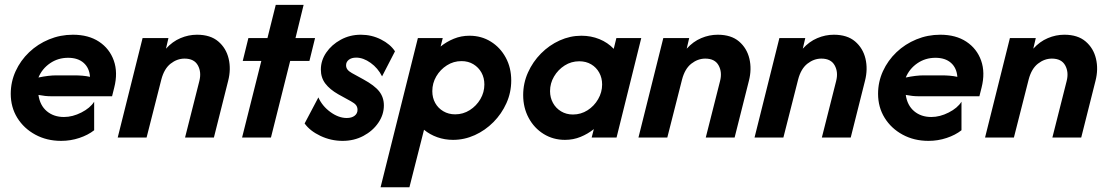

<svg xmlns="http://www.w3.org/2000/svg" viewBox="-20 -576 4637 804"><path d="M236.1 13.9Q175.7 13.9 127.8 -12.2Q79.9 -38.2 52.4 -82.6Q25 -127.1 25 -183.3Q25 -233.3 45.5 -278.1Q66 -322.9 102.1 -357.3Q138.2 -391.7 185.4 -411.1Q232.6 -430.6 285.4 -430.6Q350.7 -430.6 394.8 -401.4Q438.9 -372.2 456.6 -322.2Q474.3 -272.2 458.3 -209L449.3 -172.9H195.1Q181.9 -172.9 168.8 -174.3Q155.6 -175.7 141 -178.5Q147.2 -134.7 176 -110.4Q204.9 -86.1 247.9 -86.1Q284 -86.1 320.8 -104.9Q357.6 -123.6 374.3 -150V-30.6Q348.6 -10.4 312.2 1.7Q275.7 13.9 236.1 13.9ZM141 -251.4Q183.3 -260.4 216.7 -260.4H290.3Q309 -260.4 325.3 -259Q341.7 -257.6 356.9 -254.2Q354.2 -291.7 330.2 -312.8Q306.2 -334 265.3 -334Q222.9 -334 189.6 -311.1Q156.2 -288.2 141 -251.4Z M472.9 0 577.1 -416.7H685.4L675 -372.2Q702.1 -402.1 735.8 -416.3Q769.4 -430.6 804.9 -430.6Q861.1 -430.6 894.1 -402.4Q927.1 -374.3 937.5 -330.2Q947.9 -286.1 935.4 -237.5L875.7 0H754.9L814.6 -236.1Q824.3 -273.6 808.7 -302.1Q793.1 -330.6 752.8 -330.6Q721.5 -330.6 694.4 -309.4Q667.4 -288.2 655.6 -243.1L593.8 0Z M993.7 0 1074.3 -320.8H996.5L1020.1 -416.7H1100L1134.7 -555.6H1251.4L1217.4 -416.7H1299.3L1275.7 -320.8H1195.1L1114.6 0Z M1414.6 13.9Q1366 13.9 1321.9 -6.9Q1277.8 -27.8 1255.6 -59L1313.2 -168.1Q1329.2 -131.9 1363.5 -106.9Q1397.9 -81.9 1431.9 -81.9Q1452.8 -81.9 1464.9 -91.3Q1477.1 -100.7 1477.1 -116Q1477.1 -127.8 1470.8 -135.8Q1464.6 -143.8 1449.3 -152.1L1396.5 -181.2Q1361.1 -201.4 1342.4 -226Q1323.6 -250.7 1323.6 -284.7Q1323.6 -322.9 1346.2 -355.9Q1368.8 -388.9 1406.9 -409.7Q1445.1 -430.6 1491 -430.6Q1536.1 -430.6 1575.3 -410.8Q1614.6 -391 1634 -361.1L1579.9 -256.2Q1562.5 -291 1531.9 -312.8Q1501.4 -334.7 1471.5 -334.7Q1452.1 -334.7 1440.6 -325.7Q1429.2 -316.7 1429.2 -302.8Q1429.2 -292.4 1435.1 -284.7Q1441 -277.1 1453.5 -270.1L1501.4 -243.8Q1548.6 -218.1 1568.1 -193.1Q1587.5 -168.1 1587.5 -134.7Q1587.5 -95.8 1564.2 -61.8Q1541 -27.8 1501.7 -6.9Q1462.5 13.9 1414.6 13.9Z M1573.6 208.3 1729.9 -416.7H1834L1825 -381.2Q1850 -401.4 1880.6 -413.9Q1911.1 -426.4 1945.8 -426.4Q1995.8 -426.4 2035.4 -401.7Q2075 -377.1 2097.9 -334.7Q2120.8 -292.4 2120.8 -238.9Q2120.8 -188.9 2100.7 -144.1Q2080.6 -99.3 2046.2 -64.6Q2011.8 -29.9 1968.1 -10.1Q1924.3 9.7 1877.1 9.7Q1842.4 9.7 1811.1 -1.4Q1779.9 -12.5 1755.6 -32.6L1694.4 208.3ZM1886.1 -97.2Q1919.4 -97.2 1947.2 -114.9Q1975 -132.6 1991.7 -161.1Q2008.3 -189.6 2008.3 -222.2Q2008.3 -250 1996.2 -271.9Q1984 -293.8 1962.5 -306.9Q1941 -320.1 1912.5 -320.1Q1879.2 -320.1 1851.4 -302.4Q1823.6 -284.7 1806.9 -256.2Q1790.3 -227.8 1790.3 -194.4Q1790.3 -166.7 1802.4 -144.8Q1814.6 -122.9 1836.5 -110.1Q1858.3 -97.2 1886.1 -97.2Z M2345.8 9.7Q2296.5 9.7 2256.6 -14.9Q2216.7 -39.6 2193.8 -82.3Q2170.8 -125 2170.8 -177.8Q2170.8 -227.8 2191 -272.6Q2211.1 -317.4 2245.5 -352.1Q2279.9 -386.8 2323.6 -406.6Q2367.4 -426.4 2414.6 -426.4Q2454.9 -426.4 2489.9 -412.2Q2525 -397.9 2550 -371.5L2561.1 -416.7H2665.3L2561.8 0H2457.6L2466.7 -35.4Q2441.7 -15.3 2411.1 -2.8Q2380.6 9.7 2345.8 9.7ZM2379.2 -96.5Q2412.5 -96.5 2440.3 -114.2Q2468.1 -131.9 2484.7 -160.8Q2501.4 -189.6 2501.4 -222.2Q2501.4 -250 2489.2 -271.9Q2477.1 -293.8 2455.6 -306.6Q2434 -319.4 2405.6 -319.4Q2372.2 -319.4 2344.4 -301.7Q2316.7 -284 2300 -255.6Q2283.3 -227.1 2283.3 -194.4Q2283.3 -167.4 2295.5 -145.1Q2307.6 -122.9 2329.5 -109.7Q2351.4 -96.5 2379.2 -96.5Z M2653.5 0 2757.6 -416.7H2866L2855.6 -372.2Q2882.6 -402.1 2916.3 -416.3Q2950 -430.6 2985.4 -430.6Q3041.7 -430.6 3074.7 -402.4Q3107.6 -374.3 3118.1 -330.2Q3128.5 -286.1 3116 -237.5L3056.2 0H2935.4L2995.1 -236.1Q3004.9 -273.6 2989.2 -302.1Q2973.6 -330.6 2933.3 -330.6Q2902.1 -330.6 2875 -309.4Q2847.9 -288.2 2836.1 -243.1L2774.3 0Z M3139.6 0 3243.7 -416.7H3352.1L3341.7 -372.2Q3368.7 -402.1 3402.4 -416.3Q3436.1 -430.6 3471.5 -430.6Q3527.8 -430.6 3560.8 -402.4Q3593.7 -374.3 3604.2 -330.2Q3614.6 -286.1 3602.1 -237.5L3542.4 0H3421.5L3481.2 -236.1Q3491 -273.6 3475.3 -302.1Q3459.7 -330.6 3419.4 -330.6Q3388.2 -330.6 3361.1 -309.4Q3334 -288.2 3322.2 -243.1L3260.4 0Z M3868.1 13.9Q3807.6 13.9 3759.7 -12.2Q3711.8 -38.2 3684.4 -82.6Q3656.9 -127.1 3656.9 -183.3Q3656.9 -233.3 3677.4 -278.1Q3697.9 -322.9 3734 -357.3Q3770.1 -391.7 3817.4 -411.1Q3864.6 -430.6 3917.4 -430.6Q3982.6 -430.6 4026.7 -401.4Q4070.8 -372.2 4088.5 -322.2Q4106.2 -272.2 4090.3 -209L4081.2 -172.9H3827.1Q3813.9 -172.9 3800.7 -174.3Q3787.5 -175.7 3772.9 -178.5Q3779.2 -134.7 3808 -110.4Q3836.8 -86.1 3879.9 -86.1Q3916 -86.1 3952.8 -104.9Q3989.6 -123.6 4006.2 -150V-30.6Q3980.6 -10.4 3944.1 1.7Q3907.6 13.9 3868.1 13.9ZM3772.9 -251.4Q3815.3 -260.4 3848.6 -260.4H3922.2Q3941 -260.4 3957.3 -259Q3973.6 -257.6 3988.9 -254.2Q3986.1 -291.7 3962.2 -312.8Q3938.2 -334 3897.2 -334Q3854.9 -334 3821.5 -311.1Q3788.2 -288.2 3772.9 -251.4Z M4104.9 0 4209 -416.7H4317.4L4306.9 -372.2Q4334 -402.1 4367.7 -416.3Q4401.4 -430.6 4436.8 -430.6Q4493.1 -430.6 4526 -402.4Q4559 -374.3 4569.4 -330.2Q4579.9 -286.1 4567.4 -237.5L4507.6 0H4386.8L4446.5 -236.1Q4456.2 -273.6 4440.6 -302.1Q4425 -330.6 4384.7 -330.6Q4353.5 -330.6 4326.4 -309.4Q4299.3 -288.2 4287.5 -243.1L4225.7 0Z"/></svg>

Font: Afacad
Style: Italic
Weight: 400
Italic angle: -14°
Designer: Kristian Moeller
Foundry: Dicotype
Version: Version 1.000